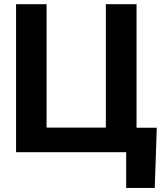

<svg xmlns="http://www.w3.org/2000/svg" viewBox="-20 -731 799 922"><path d="M732.9 -117.7 723.1 171.4H585.9V0H527.3V-117.7ZM57.1 0V-710.9H203.6V-118.2H488.3V-710.9H635.7V0Z"/></svg>

Font: RobotoDEMO
Style: Regular
Weight: 400
Designer: Christian Robertson
Foundry: Google
Version: Version 2.136